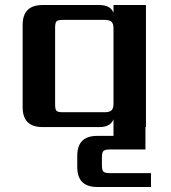

<svg xmlns="http://www.w3.org/2000/svg" viewBox="-20 -505 680 763"><path d="M230 -59H396Q415 -59 423 -66.5Q431 -74 431 -92V-393Q431 -411 423 -418.5Q415 -426 396 -426H230Q210 -426 204.5 -420Q199 -414 199 -395V-90Q199 -70 204.5 -64.5Q210 -59 230 -59ZM417 183H580V238H366Q287 238 287 159V114Q287 35 366 35H431V-31Q419 0 375 0H149Q70 0 70 -79V-406Q70 -485 149 -485H375Q419 -485 431 -454V-485H560V0H558V89H417Q397 89 391 95Q385 101 385 120V152Q385 171 391 177Q397 183 417 183Z"/></svg>

Font: Sarpanch SemiBold
Style: Regular
Weight: 600
Designer: Manushi Parikh (Devanagari and Latin), Jyotish Sonowal (Devanagari)
Foundry: Indian Type Foundry
Version: Version 2.004;PS 1.0;hotconv 1.0.78;makeotf.lib2.5.61930; tt